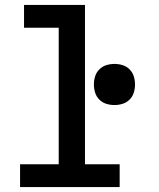

<svg xmlns="http://www.w3.org/2000/svg" viewBox="-20 -755 640 775"><path d="M61 0V-92H217V-643H77V-735H323V-92H463V0ZM442 -331Q425 -331 409 -336Q393 -341 381 -353Q369 -365 364 -381Q359 -397 359 -414Q359 -431 364 -447Q369 -463 381 -475Q393 -487 409 -492Q425 -497 442 -497Q459 -497 475 -492Q491 -487 503 -475Q515 -463 520 -447Q525 -431 525 -414Q525 -397 520 -381Q515 -365 503 -353Q491 -341 475 -336Q459 -331 442 -331Z"/></svg>

Font: Iosevka Curly SmBdEx
Style: Regular
Weight: 600
Width: 7
Monospace: yes
Designer: Belleve Invis
Foundry: Belleve Invis
Version: Version 11.1.0; ttfautohint (v1.8.3)